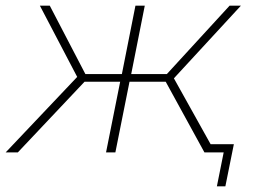

<svg xmlns="http://www.w3.org/2000/svg" viewBox="-48 -539 901 679"><path d="M567 -262 713 0H675L538 -250H410L360 0H327L377 -250H251L15 0H-28L225 -267L93 -519H128L254 -277H383L431 -519H464L416 -277H542L764 -519H804ZM779 -29 749 120H719L743 0H675L682 -29Z"/></svg>

Font: Montserrat Alternates ExLight
Style: Italic
Weight: 275
Italic angle: -11.3°
Designer: Julieta Ulanovsky
Foundry: Julieta Ulanovsky
Version: Version 7.200